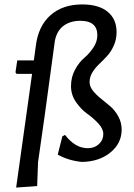

<svg xmlns="http://www.w3.org/2000/svg" viewBox="-20 -724 605 868"><path d="M352 -704Q426 -704 466.5 -671Q507 -638 507 -579Q507 -546 494.5 -518Q482 -490 464 -470.5Q446 -451 428 -434Q410 -417 397.5 -396.5Q385 -376 385 -353Q385 -333 400 -314Q415 -295 436 -278.5Q457 -262 478.5 -243.5Q500 -225 515 -197.5Q530 -170 530 -138Q530 -76 479 -34.5Q428 7 350 8Q289 2 241 -25L262 -108L274 -114Q320 -54 377 -54Q407 -54 427 -72.5Q447 -91 447 -118Q447 -142 424 -166.5Q401 -191 374 -210Q347 -229 324 -262Q301 -295 301 -334Q301 -376 319.5 -409.5Q338 -443 360.5 -462Q383 -481 401.5 -508Q420 -535 420 -565Q420 -630 343 -630Q298 -630 267.5 -607.5Q237 -585 228 -539L182 -201L152 9L148 117L53 124L97 -190L125 -390H55L50 -397L58 -451H133L142 -517Q153 -606 208 -655Q263 -704 352 -704Z"/></svg>

Font: Alegreya Sans SC Medium
Style: Italic
Weight: 500
Italic angle: -7°
Designer: Juan Pablo del Peral
Foundry: Huerta Tipografica
Version: Version 2.007